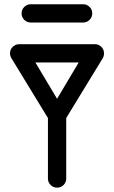

<svg xmlns="http://www.w3.org/2000/svg" viewBox="-20 -862 525 882"><path d="M200.2 -326.2Q200.2 -343.8 212.5 -356Q224.8 -368.2 242.2 -368.2Q259.8 -368.2 272 -356Q284.2 -343.8 284.2 -326.2V-42Q284.2 -24.5 272 -12.2Q259.8 0 242.2 0Q224.8 0 212.5 -12.2Q200.2 -24.5 200.2 -42ZM380.2 -640Q392.8 -659 416.5 -659Q433.2 -659 445.5 -646.8Q457.8 -634.5 457.8 -617Q457.8 -604.5 452.2 -595L242.2 -251L32.2 -595Q26 -605.2 26 -617.2Q26 -634.5 38.6 -646.8Q51.2 -659 68 -659Q91 -659 103.8 -640L242.2 -408.2ZM71.5 -575.2Q54 -575.2 41.5 -587.9Q29 -600.5 29 -617.2Q29 -634.5 40.1 -646.8Q51.2 -659 68 -659H416.5Q433.2 -659 445 -646.8Q456.8 -634.5 456.8 -617.2Q456.8 -600.5 444.6 -587.9Q432.5 -575.2 415 -575.2ZM361.8 -842.5Q379.2 -842.5 391.5 -830.2Q403.8 -818 403.8 -800.5Q403.8 -783 391.5 -770.8Q379.2 -758.5 361.8 -758.5H121.2Q103.8 -758.5 91.5 -770.8Q79.2 -783 79.2 -800.5Q79.2 -818 91.5 -830.2Q103.8 -842.5 121.2 -842.5Z"/></svg>

Font: Libertine-Super Thin
Style: Regular
Weight: 100
Designer: Bastien Sozeau
Foundry: NBR — Bastien Sozeau
Version: Version 2.003;gftools[0.9.33]